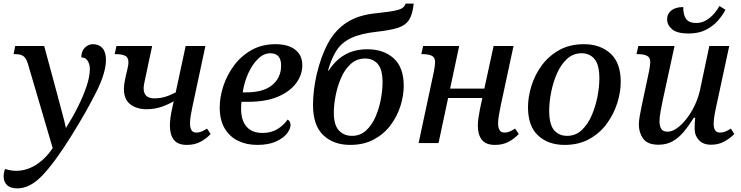

<svg xmlns="http://www.w3.org/2000/svg" viewBox="-51 -790 4093 1060"><path d="M45 250Q6 250 -12.5 231.5Q-31 213 -31 184Q-31 165 -23 143Q8 153 39 153Q95 153 147 120.5Q199 88 240 28L103 -438Q94 -468 79 -479.5Q64 -491 36 -491H24L33 -536H193L265 -269Q280 -211 292.5 -166Q305 -121 313 -83Q350 -142 379.5 -201Q409 -260 427 -314Q445 -368 445 -410Q445 -434 433.5 -453.5Q422 -473 398 -473Q398 -508 417.5 -527Q437 -546 462 -546Q496 -546 515 -524Q534 -502 534 -459Q534 -389 480.5 -282Q427 -175 343 -40Q252 106 183.5 178Q115 250 45 250Z M759 -187Q703 -187 668 -214.5Q633 -242 633 -299Q633 -316 637.5 -341Q642 -366 650 -398Q654 -414 656 -425.5Q658 -437 658 -446Q658 -474 639 -482.5Q620 -491 592 -491H582L592 -536H789L751 -358Q747 -341 744.5 -326Q742 -311 742 -303Q742 -247 801 -247Q831 -247 859 -255Q887 -263 919 -280L974 -536H1083L1012 -204Q1006 -177 1002 -152.5Q998 -128 998 -108Q998 -85 1006 -71.5Q1014 -58 1033 -58Q1048 -58 1061 -63.5Q1074 -69 1092 -80L1112 -50Q1085 -22 1053.5 -6Q1022 10 981 10Q930 10 908.5 -18.5Q887 -47 887 -96Q887 -116 890 -139.5Q893 -163 899 -189L908 -231Q878 -213 840 -200Q802 -187 759 -187Z M1369 10Q1310 10 1263.5 -12.5Q1217 -35 1189.5 -81Q1162 -127 1162 -197Q1162 -254 1182 -315Q1202 -376 1241 -428.5Q1280 -481 1337.5 -513.5Q1395 -546 1470 -546Q1540 -546 1579 -515.5Q1618 -485 1618 -430Q1618 -377 1584 -331Q1550 -285 1484 -256.5Q1418 -228 1320 -228H1282Q1281 -217 1280.5 -207Q1280 -197 1280 -189Q1280 -126 1310 -91Q1340 -56 1399 -56Q1446 -56 1481 -77.5Q1516 -99 1537 -130Q1553 -120 1553 -100Q1553 -78 1533 -52.5Q1513 -27 1472 -8.5Q1431 10 1369 10ZM1289 -280H1308Q1404 -280 1452.5 -321Q1501 -362 1501 -428Q1501 -496 1441 -496Q1405 -496 1373 -464.5Q1341 -433 1319 -384Q1297 -335 1289 -280Z M1882 10Q1790 10 1733.5 -44Q1677 -98 1677 -211Q1677 -250 1682.5 -294.5Q1688 -339 1697 -378Q1721 -480 1760.5 -552.5Q1800 -625 1864.5 -666.5Q1929 -708 2027 -717Q2106 -725 2143.5 -734.5Q2181 -744 2188 -770H2233Q2227 -711 2207.5 -680.5Q2188 -650 2146 -636.5Q2104 -623 2031 -615Q1940 -605 1887.5 -580Q1835 -555 1807 -511.5Q1779 -468 1760 -401H1764Q1801 -458 1853.5 -488Q1906 -518 1978 -518Q2067 -518 2122.5 -468Q2178 -418 2178 -316Q2178 -264 2160.5 -207Q2143 -150 2106.5 -100.5Q2070 -51 2014 -20.5Q1958 10 1882 10ZM1892 -40Q1938 -40 1970 -69.5Q2002 -99 2022 -145Q2042 -191 2051.5 -241.5Q2061 -292 2061 -335Q2061 -407 2034.5 -437Q2008 -467 1965 -467Q1919 -467 1886 -437.5Q1853 -408 1832.5 -361Q1812 -314 1802 -262.5Q1792 -211 1792 -167Q1792 -100 1820 -70Q1848 -40 1892 -40Z M2682 10Q2631 10 2609 -18.5Q2587 -47 2587 -96Q2587 -116 2590.5 -139.5Q2594 -163 2599 -189L2612 -249H2423L2370 0H2260L2345 -398Q2348 -414 2349.5 -427.5Q2351 -441 2351 -447Q2351 -474 2332 -482.5Q2313 -491 2285 -491H2275L2285 -536H2484L2434 -301H2623L2674 -536H2784L2713 -205Q2707 -177 2703 -152.5Q2699 -128 2699 -108Q2699 -85 2707 -71.5Q2715 -58 2734 -58Q2749 -58 2762 -63.5Q2775 -69 2793 -80L2813 -50Q2786 -22 2754.5 -6Q2723 10 2682 10Z M3066 10Q2976 10 2920 -41.5Q2864 -93 2864 -198Q2864 -254 2882.5 -314.5Q2901 -375 2939 -427.5Q2977 -480 3035.5 -513Q3094 -546 3173 -546Q3263 -546 3319.5 -494.5Q3376 -443 3376 -338Q3376 -282 3357 -221.5Q3338 -161 3300 -108.5Q3262 -56 3203.5 -23Q3145 10 3066 10ZM3080 -40Q3127 -40 3160.5 -71.5Q3194 -103 3215.5 -152.5Q3237 -202 3247.5 -256.5Q3258 -311 3258 -357Q3258 -433 3231 -464.5Q3204 -496 3160 -496Q3113 -496 3079 -464.5Q3045 -433 3023.5 -383.5Q3002 -334 2991.5 -279.5Q2981 -225 2981 -179Q2981 -103 3008 -71.5Q3035 -40 3080 -40Z M3751 -605Q3687 -605 3659.5 -628.5Q3632 -652 3632 -683Q3632 -714 3655.5 -732.5Q3679 -751 3721 -751Q3721 -706 3737.5 -684.5Q3754 -663 3792 -663Q3823 -663 3848.5 -678.5Q3874 -694 3892.5 -716Q3911 -738 3921 -757L3954 -736Q3938 -705 3911.5 -675Q3885 -645 3845.5 -625Q3806 -605 3751 -605ZM3584 9Q3524 9 3500 -24.5Q3476 -58 3476 -102Q3476 -122 3481 -150.5Q3486 -179 3493 -212L3530 -386Q3534 -402 3536.5 -421.5Q3539 -441 3539 -447Q3539 -474 3520 -482.5Q3501 -491 3474 -491H3463L3473 -536H3673L3608 -237Q3602 -210 3596 -175.5Q3590 -141 3590 -120Q3590 -96 3599 -79.5Q3608 -63 3635 -63Q3660 -63 3687.5 -83Q3715 -103 3740.5 -136Q3766 -169 3785 -209.5Q3804 -250 3813 -290L3865 -536H3975L3906 -215Q3899 -185 3894 -156.5Q3889 -128 3889 -106Q3889 -58 3924 -58Q3939 -58 3953 -63.5Q3967 -69 3984 -80L4003 -50Q3978 -25 3946.5 -8Q3915 9 3875 9Q3831 9 3807.5 -16.5Q3784 -42 3784 -77Q3784 -91 3784.5 -107Q3785 -123 3787 -140H3779Q3752 -96 3724 -62.5Q3696 -29 3662.5 -10Q3629 9 3584 9Z"/></svg>

Font: Noto Serif Medium
Style: Italic
Weight: 500
Italic angle: -12°
Designer: Monotype Design Team
Foundry: Monotype Imaging Inc.
Version: Version 2.014; ttfautohint (v1.8.4.7-5d5b)